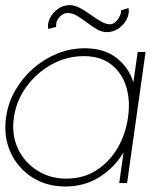

<svg xmlns="http://www.w3.org/2000/svg" viewBox="-28 -698 615 732"><path d="M497 -500H527L456.5 0H426.5L443 -117Q408 -58.5 351 -22.8Q294 13 221 13Q148.5 13 93.8 -22.5Q39 -58 12 -117.8Q-15 -177.5 -5 -250Q2.5 -305 29.8 -352.8Q57 -400.5 98.2 -436.8Q139.5 -473 190 -493.5Q240.5 -514 295 -514Q368 -514 415 -478.2Q462 -442.5 480.5 -384ZM225 -17Q289.5 -17 339 -48.5Q388.5 -80 419.8 -133Q451 -186 460 -250Q469.5 -315.5 452.8 -368.5Q436 -421.5 395.2 -452.8Q354.5 -484 291 -484Q226.5 -484 169.2 -452.5Q112 -421 73 -367.8Q34 -314.5 25 -250Q15.5 -184.5 40.2 -131.8Q65 -79 113.8 -48Q162.5 -17 225 -17ZM379 -575.5Q360.5 -575.5 341.5 -586.5Q322.5 -597.5 303.5 -612Q284.5 -626.5 266.2 -637.5Q248 -648.5 230.5 -648.5Q212.5 -648.5 198.2 -632.5Q184 -616.5 186 -595.5L156 -587.5Q152 -608 162.5 -629Q173 -650 193.2 -664.2Q213.5 -678.5 237.5 -678.5Q256.5 -678.5 277 -667.5Q297.5 -656.5 317.5 -642Q337.5 -627.5 356.5 -616.5Q375.5 -605.5 391.5 -605.5Q403.5 -605.5 413.5 -615.5Q423.5 -625.5 429.2 -638Q435 -650.5 433 -658.5L462 -667.5Q466 -646 455.2 -624.8Q444.5 -603.5 424 -589.5Q403.5 -575.5 379 -575.5Z"/></svg>

Font: Urbanist Thin
Style: Italic
Weight: 100
Italic angle: -8°
Designer: Corey Hu
Foundry: Corey Hu
Version: Version 1.321; ttfautohint (v1.8.4.7-5d5b)